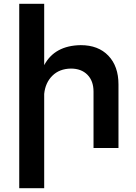

<svg xmlns="http://www.w3.org/2000/svg" viewBox="-20 -777 712 1008"><path d="M404 -540Q496 -540 549 -484.5Q602 -429 602 -334V0H471V-296Q471 -352 439 -384.5Q407 -417 352 -417Q292 -416 255 -379.5Q218 -343 212 -284V211H81V-757H212V-435Q267 -538 404 -540Z"/></svg>

Font: Montserrat arm Medium
Style: Regular
Weight: 500
Designer: Julieta Ulanovsky
Foundry: Julieta Ulanovsky
Version: Version 6.000;PS 006.000;hotconv 1.0.88;makeotf.lib2.5.64775